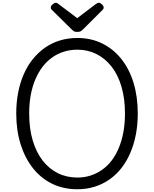

<svg xmlns="http://www.w3.org/2000/svg" viewBox="-20 -1356 1120 1395"><path d="M542 19Q440 19 358.5 -21Q277 -61 219 -134.5Q161 -208 129.5 -308.5Q98 -409 98 -531Q98 -612 112 -684Q126 -756 153 -817.5Q180 -879 219 -927Q258 -975 307 -1009.5Q356 -1044 415 -1062Q474 -1080 542 -1080Q642 -1080 723 -1040Q804 -1000 862 -927Q920 -854 950.5 -753.5Q981 -653 981 -531Q981 -450 967 -378Q953 -306 926.5 -244.5Q900 -183 862 -134.5Q824 -86 774.5 -51.5Q725 -17 666.5 1Q608 19 542 19ZM542 -66Q593 -66 638 -80.5Q683 -95 722 -122.5Q761 -150 791.5 -190Q822 -230 843.5 -282Q865 -334 876.5 -396.5Q888 -459 888 -531Q888 -639 863 -725Q838 -811 791.5 -871Q745 -931 681.5 -963Q618 -995 542 -995Q490 -995 444 -980.5Q398 -966 359 -938.5Q320 -911 289.5 -871Q259 -831 237 -779.5Q215 -728 203.5 -666Q192 -604 192 -531Q192 -423 217.5 -336.5Q243 -250 289.5 -190Q336 -130 400 -98Q464 -66 542 -66ZM698 -1336Q708 -1336 720.5 -1324.5Q733 -1313 733 -1302Q733 -1300 732.5 -1296Q732 -1292 727 -1286L585 -1144Q578 -1138 569.5 -1131Q561 -1124 541 -1124Q522 -1124 514 -1131Q506 -1138 499 -1144L355 -1286Q350 -1292 349.5 -1296Q349 -1300 349 -1302Q349 -1313 362 -1324.5Q375 -1336 384 -1336Q391 -1336 396.5 -1332.5Q402 -1329 409 -1324L541 -1224L673 -1324Q681 -1329 686 -1332.5Q691 -1336 698 -1336Z"/></svg>

Font: Playwrite AR
Style: Regular
Weight: 400
Designer: Veronika Burian, José Scaglione
Foundry: TypeTogether
Version: Version 1.002